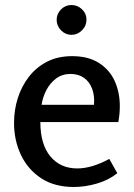

<svg xmlns="http://www.w3.org/2000/svg" viewBox="-20 -734 534 766"><path d="M268 -510Q332 -510 374.5 -483Q417 -456 437.5 -411Q458 -366 458 -310Q458 -295 456.5 -279Q455 -263 452 -247H141Q141 -158 181 -110Q221 -62 288 -62Q317 -62 349 -71.5Q381 -81 416 -100L448 -43Q413 -15 366 -1.5Q319 12 275 12Q197 12 144 -23Q91 -58 63.5 -116Q36 -174 36 -244Q36 -295 51 -342.5Q66 -390 95.5 -428Q125 -466 168 -488Q211 -510 268 -510ZM261 -439Q228 -439 203.5 -420.5Q179 -402 164.5 -373.5Q150 -345 146 -316H355Q358 -352 347.5 -380Q337 -408 315 -423.5Q293 -439 261 -439ZM325 -655Q325 -631 307 -613Q289 -595 265 -595Q241 -595 223.5 -613Q206 -631 206 -655Q206 -679 223.5 -696.5Q241 -714 265 -714Q289 -714 307 -697Q325 -680 325 -655Z"/></svg>

Font: Rosario Light SemiBold
Style: Regular
Weight: 600
Version: Version 1.101; ttfautohint (v1.8.1.43-b0c9)